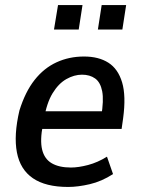

<svg xmlns="http://www.w3.org/2000/svg" viewBox="-20 -732 559 761"><path d="M250 9Q161 9 110.5 -25.5Q60 -60 47 -128Q34 -196 57 -294Q80 -368 117 -415Q154 -462 204 -485Q254 -508 313 -508Q371 -508 409.5 -483.5Q448 -459 464 -405.5Q480 -352 468 -263L462 -221H129L140 -291H400L381 -269Q392 -335 385 -370.5Q378 -406 357 -421Q336 -436 305 -436Q274 -436 243 -418.5Q212 -401 188.5 -362.5Q165 -324 154 -259L150 -237Q138 -176 147 -139Q156 -102 185 -85Q214 -68 261 -68Q291 -68 329 -78Q367 -88 404 -111L428 -42Q383 -13 336 -2Q289 9 250 9ZM368 -615 383 -712H480L465 -615ZM194 -615 210 -712H307L292 -615Z"/></svg>

Font: Nunito Sans 7pt Condensed SemiBold
Style: Italic
Weight: 600
Width: 3
Italic angle: -9°
Designer: Vernon Adams
Foundry: Vernon Adams
Version: Version 3.101;gftools[0.9.27]